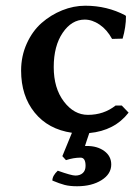

<svg xmlns="http://www.w3.org/2000/svg" viewBox="-20 -460 478 675"><path d="M263.2 94.2Q238.8 94.2 211.9 103L199.2 88.9L232.9 6.8Q149.4 -5.4 101.8 -64.2Q54.2 -123 54.2 -211.9Q54.2 -262.7 74 -306.6Q93.8 -350.6 126.2 -379.2Q158.7 -407.7 198.7 -423.8Q238.8 -439.9 279.8 -439.9Q356.4 -439.9 420.9 -405.8L422.9 -402.8Q422.9 -365.2 411.1 -324.2L374 -323.2Q356 -356 330.1 -373.5Q304.2 -391.1 277.8 -391.1Q231.9 -391.1 200.4 -344.7Q168.9 -298.3 168.9 -224.1Q168.9 -149.9 204.6 -103Q240.2 -56.2 289.1 -56.2Q344.7 -56.2 386.2 -88.9H408.2L432.1 -64Q382.8 -0.5 293.9 7.8Q290.5 16.6 285.6 32.2Q280.8 47.9 278.8 53.2H286.1Q322.3 53.2 346.7 71Q371.1 88.9 371.1 118.2Q371.1 151.9 336.9 173.3Q302.7 194.8 251 194.8Q225.6 194.8 207.5 190.2Q189.5 185.5 164.1 174.8Q164.1 157.7 183.1 140.1Q231 157.2 245.1 157.2Q261.2 157.2 271 148.4Q280.8 139.6 280.8 123Q280.8 94.2 263.2 94.2Z"/></svg>

Font: Linear Smooth
Style: Bold
Weight: 700
Designer: Philipp H. Poll, Flanker
Foundry: Philipp H. Poll, reworked by Flanker
Version: Version 1.061 | FøM Fix